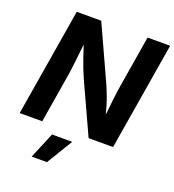

<svg xmlns="http://www.w3.org/2000/svg" viewBox="-167 -857 1104 1218"><g transform="rotate(20 385.5 -247.5)"><path d="M20.5 0 141.1 -727.5H306.2L474.6 -359.4Q489.7 -325.2 506.1 -281Q522.5 -236.8 537.1 -177.2Q542.5 -231.4 548.8 -286.4Q555.2 -341.3 561.5 -378.4L619.1 -727.5H771.5L650.9 0H485.8L332.5 -334Q317.9 -366.2 305.7 -397Q293.5 -427.7 281.2 -463.9Q269 -500 253.4 -547.4Q246.1 -478 239.7 -422.6Q233.4 -367.2 228 -334.5L172.9 0ZM186.5 233.4 259.8 57.6H396L289.6 233.4Z"/></g></svg>

Font: Inter
Style: Bold Italic
Weight: 700
Italic angle: -9.39999°
Designer: Rasmus Andersson
Foundry: rsms
Version: Version 4.001;git-9221beed3